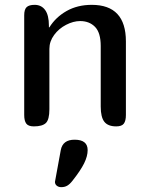

<svg xmlns="http://www.w3.org/2000/svg" viewBox="-20 -522 620 793"><path d="M123 -502Q151 -502 166.5 -480.5Q182 -459 182 -416V-409H184Q210 -451 255 -476.5Q300 -502 359 -502Q500 -502 500 -351V-47Q500 -23 491.5 -11.5Q483 0 460 0Q426 0 411 -19Q396 -38 396 -82V-332Q396 -387 372.5 -411Q349 -435 311 -435Q283 -435 253 -419.5Q223 -404 203.5 -377.5Q184 -351 184 -320V-71Q184 -28 169.5 -14Q155 0 120 0Q97 0 88.5 -11.5Q80 -23 80 -47V-459Q80 -483 90 -492.5Q100 -502 123 -502ZM233 251Q222 251 214.5 245Q207 239 207 229L231 98Q239 55 288 55Q342 55 342 98Q342 123 327.5 152.5Q313 182 279 225Q268 239 257.5 245Q247 251 233 251Z"/></svg>

Font: Marmelad for Arash.Academy
Style: Regular
Weight: 400
Designer: Manvel Shmavonyan
Foundry: Cyreal
Version: Version 1.110;Glyphs 3.2 (3202)